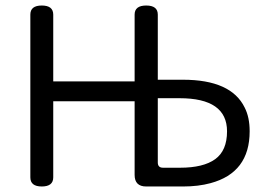

<svg xmlns="http://www.w3.org/2000/svg" viewBox="-20 -676 969 696"><path d="M173 -33Q173 0 131.5 0Q90 0 90 -33V-623Q90 -656 131.5 -656Q173 -656 173 -623V-381H468V-623Q468 -656 510 -656Q552 -656 552 -623V-387H643Q818 -387 867 -286Q885 -251 885 -200Q885 -50 743 -12Q699 0 644 0H510Q468 0 468 -42V-309H173ZM803 -200Q803 -320 631 -320H552V-87Q552 -68 571 -68H633Q717 -68 760 -99Q803 -130 803 -200Z"/></svg>

Font: Raw Maruko Gothic CJK TC
Style: Regular
Weight: 400
Version: Version 1.001